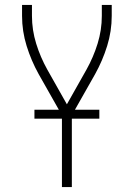

<svg xmlns="http://www.w3.org/2000/svg" viewBox="-20 -540 540 775"><path d="M230 215V-75L136 -241Q106 -295 87.5 -354.5Q69 -414 69 -476V-520H109V-476Q109 -419 126 -364Q143 -309 171 -259L250 -119L329 -259Q357 -309 374 -364Q391 -419 391 -476V-520H431V-476Q431 -414 412.5 -354.5Q394 -295 364 -241L270 -75V215ZM119 -61V-97H381V-61Z"/></svg>

Font: Zed Sans Extralight
Style: Regular
Weight: 200
Designer: Belleve Invis
Foundry: Belleve Invis
Version: Version 1.0.0; ttfautohint (v1.8.4)